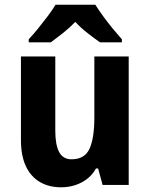

<svg xmlns="http://www.w3.org/2000/svg" viewBox="-20 -786 638 816"><path d="M527 -546V0H416L397 -70H388Q373 -43 350 -25.5Q327 -8 299 1Q271 10 240 10Q188 10 149.5 -12.5Q111 -35 90 -79.5Q69 -124 69 -191V-546H215V-231Q215 -170 231.5 -139.5Q248 -109 284 -109Q340 -109 360.5 -154Q381 -199 381 -287V-546ZM385 -766Q399 -744 418.5 -717Q438 -690 459.5 -664Q481 -638 498 -619V-606H405Q381 -623 352.5 -645Q324 -667 300 -693Q275 -667 247 -645Q219 -623 196 -606H102V-619Q121 -639 142 -665Q163 -691 183 -717.5Q203 -744 216 -766Z"/></svg>

Font: Noto Sans Bengali SemiCondensed
Style: Bold
Weight: 700
Width: 4
Designer: Jelle Bosma - Monotype Design Team
Foundry: Monotype Imaging Inc.
Version: Version 2.003